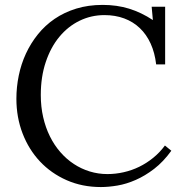

<svg xmlns="http://www.w3.org/2000/svg" viewBox="-20 -736 739 772"><path d="M399.9 -675.3Q346.7 -675.3 300 -652.6Q253.4 -629.9 218.8 -588.1Q184.1 -546.4 164.1 -486.8Q144 -427.2 144 -354Q144 -306.6 153.6 -264.9Q163.1 -223.1 180.7 -187.7Q198.2 -152.3 222.7 -124.3Q247.1 -96.2 276.9 -76.7Q306.6 -57.1 340.8 -46.6Q375 -36.1 412.1 -36.1Q444.8 -36.1 477.3 -43.5Q509.8 -50.8 539.8 -65.4Q569.8 -80.1 596.2 -101.6Q622.6 -123 643.1 -150.9L668.9 -129.9Q636.7 -85.4 599.9 -57.1Q563 -28.8 525.6 -12.5Q488.3 3.9 452.4 10Q416.5 16.1 385.7 16.1Q310.5 16.1 248 -11.5Q185.5 -39.1 140.6 -86.9Q95.7 -134.8 70.8 -199.5Q45.9 -264.2 45.9 -338.9Q45.9 -385.7 55.4 -432.1Q64.9 -478.5 84.2 -520.3Q103.5 -562 132.3 -597.9Q161.1 -633.8 199.7 -660.2Q238.3 -686.5 286.6 -701.4Q335 -716.3 393.1 -716.3Q449.7 -716.3 499 -701.2Q548.3 -686 594.7 -655.3L589.8 -709H644V-477.1H607.9Q602.5 -523.9 585.7 -560.8Q568.8 -597.7 542.2 -623Q515.6 -648.4 479.5 -661.9Q443.4 -675.3 399.9 -675.3Z"/></svg>

Font: Parastoo FD
Style: FD
Weight: 400
Foundry: Saber Rastikerdar (saber.rastikerdar@gmail.com)
Version: Version 2.0.1